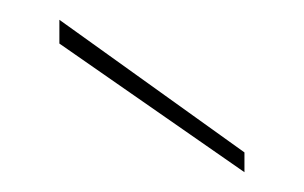

<svg xmlns="http://www.w3.org/2000/svg" viewBox="-20 -760 307 194"><path d="M40 -716V-740L227 -606V-586Z"/></svg>

Font: Poppins Devanagari Thin
Style: Regular
Weight: 100
Designer: Ninad Kale (Devanagari), Jonny Pinhorn (Latin)
Foundry: Indian Type Foundry
Version: 4.005